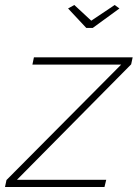

<svg xmlns="http://www.w3.org/2000/svg" viewBox="-56 -750 552 770"><path d="M-30 -28 430 -491H74L80 -520H476L470 -492L12 -29H370L363 0H-36ZM217 -716 242 -730 310 -667 404 -730 423 -716 316 -638H290Z"/></svg>

Font: Raleway ExtraLight
Style: Italic
Weight: 200
Italic angle: -12°
Designer: Matt McInerney, Pablo Impallari, Rodrigo Fuenzalida
Foundry: Matt McInerney, Pablo Impallari, Rodrigo Fuenzalida
Version: Version 4.026